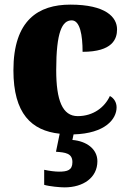

<svg xmlns="http://www.w3.org/2000/svg" viewBox="-20 -571 559 830"><path d="M259 239C340 239 401 197 401 126C401 73 354 39 293 34L298 10C436 6 484 -57 484 -107C484 -127 474 -146 455 -156C433 -108 384 -69 316 -69C250 -69 223 -137 223 -268C223 -434 249 -483 290 -483C326 -483 337 -419 337 -347C467 -347 486 -403 486 -444C486 -497 437 -551 284 -551C146 -551 38 -484 38 -267C38 -80 116 -6 238 7L222 85C262 88 293 91 293 130C293 165 271 171 235 171C218 171 194 168 171 163V228C194 235 240 239 259 239Z"/></svg>

Font: Noto Serif Bengali SemiCondensed Black
Style: Regular
Weight: 900
Width: 4
Designer: Juan Bruce, Universal Thirst, Indian Type Foundry and the Monotype Design Team.
Foundry: Monotype Imaging Inc.
Version: Version 2.003